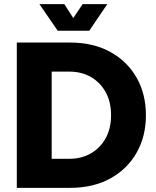

<svg xmlns="http://www.w3.org/2000/svg" viewBox="-20 -905 751 925"><path d="M61 0V-700H318Q429 -700 511 -655Q593 -610 638 -531Q683 -452 683 -350Q683 -248 638 -169Q593 -90 511 -45Q429 0 318 0ZM229 -140H314Q372 -140 417 -165.5Q462 -191 488.5 -238Q515 -285 515 -350Q515 -415 488.5 -462Q462 -509 417 -534.5Q372 -560 314 -560H229ZM258 -757 170 -885H290L333 -818L378 -885H497L410 -757Z"/></svg>

Font: MuseoModerno
Style: Bold
Weight: 700
Designer: Pablo Cosgaya, Héctor Gatti, Marcela Romero, and the Authors of The MuseoModerno Project.
Foundry: Omnibus-Type Team
Version: Version 1.001